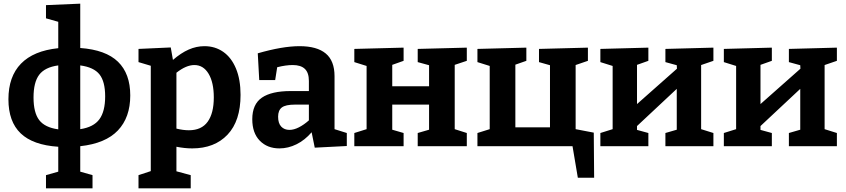

<svg xmlns="http://www.w3.org/2000/svg" viewBox="-20 -798 4616 1048"><path d="M418 0V139L485 158V230H231V158L298 139V3Q160 -6 93 -70Q26 -134 26 -256Q26 -380 94.5 -450.5Q163 -521 298 -535V-679L231 -698V-770L418 -778V-536Q557 -526 624 -461Q691 -396 691 -277Q691 -157 623.5 -86Q556 -15 418 0ZM298 -92V-441Q225 -431 194 -390Q163 -349 163 -266Q163 -183 194 -142.5Q225 -102 298 -92ZM418 -441V-93Q491 -104 522.5 -147Q554 -190 554 -272Q554 -353 523 -392Q492 -431 418 -441Z M1293 -280Q1293 -138 1222 -63Q1151 12 1029 12Q988 12 943 3V137L1021 158V230H736V158L803 136V-439L736 -459V-531L912 -539L924 -471Q968 -509 1010 -527.5Q1052 -546 1096 -546Q1154 -546 1198.5 -515Q1243 -484 1268 -424Q1293 -364 1293 -280ZM1147 -266Q1147 -348 1118.5 -395.5Q1090 -443 1041 -443Q996 -443 943 -401V-96Q980 -87 1011 -87Q1080 -87 1113.5 -133.5Q1147 -180 1147 -266Z M1806 -93 1873 -72V-1L1698 8L1681 -76Q1644 -33 1598.5 -10.5Q1553 12 1505 12Q1439 12 1398 -30Q1357 -72 1357 -147Q1357 -229 1409.5 -265Q1462 -301 1567 -301H1666V-356Q1666 -401 1644 -422Q1622 -443 1578 -443Q1540 -443 1493 -431L1482 -361H1395L1387 -507Q1522 -546 1615 -546Q1710 -546 1758 -506Q1806 -466 1806 -382ZM1560 -89Q1584 -89 1611.5 -103Q1639 -117 1666 -141V-227H1590Q1539 -227 1518.5 -211.5Q1498 -196 1498 -161Q1498 -125 1515 -107Q1532 -89 1560 -89Z M2528 -538V-466L2462 -444V-93L2528 -72V0H2260V-72L2322 -90V-227H2121V-90L2183 -72V0H1914V-72L1981 -93V-438L1914 -459V-531L2183 -538V-466L2121 -444V-327H2322V-442L2260 -459V-531Z M3221 -74 3223 172H3134L3105 0H2586V-72L2653 -93V-438L2586 -459V-531L2853 -538V-466L2793 -445V-103H2982V-442L2922 -459V-531L3189 -538V-466L3122 -443V-93Z M3874 -538V-466L3807 -443V-93L3874 -72V0H3612V-72L3674 -90V-313L3457 -110V-89L3519 -72V0H3257V-72L3324 -93V-438L3257 -459V-531L3519 -538V-466L3457 -444V-230L3675 -423L3674 -442L3612 -459V-531Z M4548 -538V-466L4481 -443V-93L4548 -72V0H4286V-72L4348 -90V-313L4131 -110V-89L4193 -72V0H3931V-72L3998 -93V-438L3931 -459V-531L4193 -538V-466L4131 -444V-230L4349 -423L4348 -442L4286 -459V-531Z"/></svg>

Font: Bitter Pro
Style: Bold
Weight: 700
Designer: Sol Matas, and Bitter project Authors
Foundry: Sol Matas
Version: Version 1.010